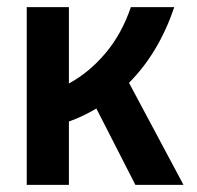

<svg xmlns="http://www.w3.org/2000/svg" viewBox="-20 -520 553 540"><path d="M496.1 0H360.8L251 -214.8Q213.4 -192.4 173.8 -178.2V0H55.2V-500H173.8V-285.2Q230.5 -315.9 276.4 -370.1Q322.3 -424.3 348.1 -500H470.2Q426.3 -370.6 342.8 -287.1Z"/></svg>

Font: LT Hoop SemBd
Style: Regular
Weight: 600
Designer: Daniel Lyons
Foundry: LyonsType
Version: Version 1.000